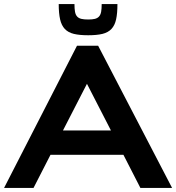

<svg xmlns="http://www.w3.org/2000/svg" viewBox="-20 -925 867 945"><path d="M0 0 359 -700H463L827 0H671L587.5 -163H228.5L145 0ZM290 -283H526L408 -512.5ZM269 -905H346.5Q346.5 -882 349.2 -867Q352 -852 359.5 -843.8Q367 -835.5 380 -832.2Q393 -829 414 -829Q434.5 -829 447.2 -832.2Q460 -835.5 467.5 -843.8Q475 -852 477.8 -867Q480.5 -882 480.5 -905H558Q558 -859.5 551.5 -829.8Q545 -800 528.5 -782.5Q512 -765 484.2 -758.2Q456.5 -751.5 414 -751.5Q371.5 -751.5 343.5 -758.2Q315.5 -765 299 -782.5Q282.5 -800 275.8 -829.8Q269 -859.5 269 -905Z"/></svg>

Font: Science Gothic
Style: Regular
Weight: 400
Designer: Thomas Phinney, Vassil Kateliev, Brandon Buerkle
Foundry: Font Detective LLC
Version: Version 1.018